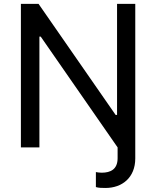

<svg xmlns="http://www.w3.org/2000/svg" viewBox="-20 -747 791 973"><path d="M576 0V54.7C576 110.8 540.8 128.2 495 128.2C484.4 128.2 473.4 126.4 465.9 125V201C479 205.3 497.5 205.6 514.6 205.6C598.4 205.6 665.5 153.4 665.5 55.8V-727.3H573.2V-164.4H566.1L175.4 -727.3H85.9V0H179.7V-561.4H186.4Z"/></svg>

Font: Margiela Sans Text
Style: Regular
Weight: 400
Designer: Stefan Endress, Andreas Faust
Version: Version 1.100;FEAKit 1.0